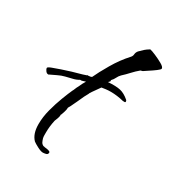

<svg xmlns="http://www.w3.org/2000/svg" viewBox="-131 -428 531 578"><g transform="rotate(30 134.5 -138.5)"><path d="M101 77Q94 77 81.5 70.5Q69 64 64 60Q47 43 47 9Q47 -16 54 -42.5Q61 -69 70 -92.5Q79 -116 85 -129Q87 -132 89 -137.5Q91 -143 95 -150Q100 -162 107 -173L94 -169H89Q79 -163 67.5 -160.5Q56 -158 45 -155Q33 -152 22 -146.5Q11 -141 0 -136Q0 -135 -3 -135Q-8 -135 -12 -140.5Q-16 -146 -16 -150Q-16 -153 -4.5 -157.5Q7 -162 23.5 -167.5Q40 -173 54.5 -177.5Q69 -182 74 -183Q82 -185 88 -187Q94 -189 100 -191V-192H104Q112 -192 116 -195Q125 -215 144 -247.5Q163 -280 186 -305Q191 -310 191.5 -317Q192 -324 197 -330Q205 -338 210.5 -343Q216 -348 226 -354Q232 -353 246 -347Q260 -341 272.5 -334Q285 -327 285 -321Q285 -318 275 -310.5Q265 -303 254 -296Q243 -289 239 -286L232 -284Q220 -274 210 -263Q200 -252 189 -242Q183 -236 179.5 -228.5Q176 -221 170 -215V-210Q167 -208 165 -205Q192 -207 207.5 -203.5Q223 -200 239 -186Q241 -184 241 -181Q241 -178 238 -178H234V-179L233 -178Q209 -184 187 -184Q178 -184 170 -183Q162 -182 156 -181Q156 -181 150 -172.5Q144 -164 138 -155.5Q132 -147 132 -145Q130 -142 124.5 -131Q119 -120 114 -108Q111 -102 108.5 -96.5Q106 -91 104 -87L99 -78Q99 -71 96.5 -63.5Q94 -56 92 -50H91V-48Q91 -42 88.5 -35.5Q86 -29 84 -24Q79 -1 79 19Q79 24 79 29Q79 34 80 39Q82 46 84.5 51Q87 56 93 59Q96 59 98 60L106 61Q118 63 118 67Q118 74 111.5 75.5Q105 77 101 77Z"/></g></svg>

Font: Qwitcher Grypen
Style: Bold
Weight: 700
Designer: Robert E. Leuschke
Foundry: Robert E. Leuschke
Version: Version 1.100; ttfautohint (v1.8.3)